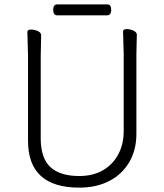

<svg xmlns="http://www.w3.org/2000/svg" viewBox="-20 -841 750 877"><path d="M469 -771H241Q223 -771 223 -796Q223 -821 242 -821H470Q488 -821 488 -796Q488 -771 469 -771ZM168 -680 166 -584V-210Q166 -119 210 -78Q254 -37 342 -37Q405 -37 450.5 -63.5Q496 -90 520.5 -136.5Q545 -183 545 -242V-595L542 -697Q542 -708 558.5 -708Q575 -708 590 -701Q605 -694 605 -682Q605 -682 603 -594V-230Q603 -156 570.5 -100.5Q538 -45 479.5 -14.5Q421 16 342 16Q108 16 108 -198V-586L105 -695Q105 -706 121.5 -706Q138 -706 153 -699Q168 -692 168 -680Z"/></svg>

Font: LXGW WenKai Lite Light
Style: Regular
Weight: 300
Designer: LXGW / Fontworks Inc.
Foundry: LXGW / Fontworks Inc.
Version: Version 1.511; March 25, 2025